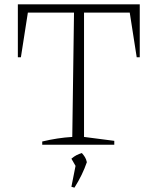

<svg xmlns="http://www.w3.org/2000/svg" viewBox="-20 -665 724 882"><path d="M622 -645V-402H608L576 -607H366V-36L505 -18V0H174V-15Q245 -32 312 -36L320 -607H108L76 -402H62V-645ZM308 193 327 97 308 64Q321 53 332 47.5Q343 42 356 38Q364 47 370 56.5Q376 66 379 80Q369 109 355 138Q341 167 322 197Z"/></svg>

Font: Piazzolla ExtraLight
Style: Regular
Weight: 200
Designer: Juan Pablo del Peral
Foundry: Huerta Tipografica
Version: Version 1.330